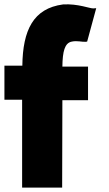

<svg xmlns="http://www.w3.org/2000/svg" viewBox="-28 -848 495 868"><path d="M-8 -397H72V0H253L254 -395H370V-547H254C255 -615 264 -654 297 -660C320 -665 342 -658 359 -659L366 -660L407 -811L394 -810C379 -809 325 -832 257 -828C122 -810 75 -711 73 -551H-8Z"/></svg>

Font: Rabbid Highway Sign IV
Style: Blk
Weight: 400
Foundry: Cannot Into Space Fonts
Version: Version 0.277